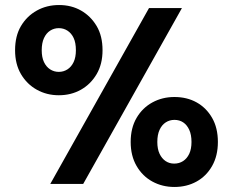

<svg xmlns="http://www.w3.org/2000/svg" viewBox="-20 -732 927 764"><path d="M180 0 573 -700H704L311 0ZM674 12Q626 12 586.5 -9.5Q547 -31 523.5 -71.5Q500 -112 500 -167Q500 -223 523.5 -263Q547 -303 586.5 -324.5Q626 -346 674 -346Q724 -346 762.5 -324.5Q801 -303 824 -263Q847 -223 847 -167Q847 -112 824 -71.5Q801 -31 762 -9.5Q723 12 674 12ZM673 -81Q693 -81 708.5 -91Q724 -101 733 -120Q742 -139 742 -167Q742 -196 733 -215.5Q724 -235 709 -245Q694 -255 674 -255Q655 -255 639.5 -245Q624 -235 615 -215.5Q606 -196 606 -167Q606 -139 615 -120Q624 -101 639 -91Q654 -81 673 -81ZM214 -353Q166 -353 126.5 -375Q87 -397 63.5 -437Q40 -477 40 -532Q40 -589 63.5 -628.5Q87 -668 126.5 -690Q166 -712 215 -712Q264 -712 302.5 -690Q341 -668 364.5 -628.5Q388 -589 388 -532Q388 -477 364.5 -437Q341 -397 302 -375Q263 -353 214 -353ZM214 -446Q233 -446 248.5 -456Q264 -466 273 -485Q282 -504 282 -532Q282 -562 273 -581Q264 -600 248.5 -610Q233 -620 214 -620Q195 -620 179.5 -610Q164 -600 155 -580.5Q146 -561 146 -532Q146 -504 155 -485Q164 -466 179.5 -456Q195 -446 214 -446Z"/></svg>

Font: DM Sans 9pt 36pt
Style: Bold
Weight: 700
Version: Version 4.004;gftools[0.9.30]